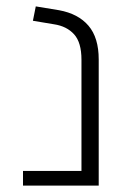

<svg xmlns="http://www.w3.org/2000/svg" viewBox="-20 -581 403 601"><path d="M52 0V-46H235V-394Q235 -448 212 -473.5Q189 -499 149 -505L83 -516L92 -561L165 -549Q225 -538 257 -500.5Q289 -463 289 -395V0Z"/></svg>

Font: Assistant Light
Style: Regular
Weight: 300
Designer: Hebrew By Ben Nathan, Latin by Paul Hunt
Version: Version 3.000